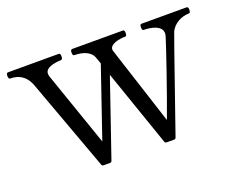

<svg xmlns="http://www.w3.org/2000/svg" viewBox="-106 -628 975 790"><g transform="rotate(-20 381.5 -233.0)"><path d="M572 -480C567 -480 565 -475 565 -467C565 -458 567 -453 572 -453C599 -453 650 -446 650 -410C650 -407 649 -402 648 -398C639 -367 575 -179 535 -72L425 -412C424 -415 423 -418 423 -421C423 -445 464 -453 491 -453C496 -453 498 -458 498 -467C498 -475 496 -480 491 -480H269C263 -480 261 -475 261 -467C261 -458 263 -453 269 -453C303 -453 339 -442 349 -412L359 -384L255 -80L142 -406C141 -410 140 -414 140 -418C140 -444 177 -451 210 -453C215 -453 217 -458 217 -467C217 -475 215 -480 210 -480H-12C-18 -480 -20 -475 -20 -467C-20 -458 -18 -453 -12 -453C19 -453 54 -441 72 -391L218 8C219 12 223 14 227 14H254C258 14 262 12 263 8L378 -327L494 8C495 12 499 14 503 14H535C539 14 543 12 544 7C562 -43 675 -372 687 -402C701 -435 738 -453 769 -453C775 -453 777 -458 777 -467C777 -475 775 -480 769 -480Z"/></g></svg>

Font: Shippori Mincho OTF
Style: Regular
Weight: 400
Designer: FONTDASU
Foundry: FONTDASU / Google Inc. / but / Adobe
Version: Version 3.300;hotconv 1.0.109;makeotfexe 2.5.65596